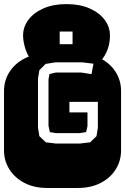

<svg xmlns="http://www.w3.org/2000/svg" viewBox="-22 -935 622 955"><path d="M213.9 0Q147.9 0 99.6 -25.1Q51.3 -50.3 24.7 -92.8Q-2 -135.3 -2 -186V-482.9Q-2 -534.2 24.7 -576.4Q51.3 -618.7 99.6 -643.8Q147.9 -668.9 213.9 -668.9H364.3Q430.2 -668.9 478.8 -643.8Q527.3 -618.7 553.7 -576.4Q580.1 -534.2 580.1 -482.9V-186Q580.1 -135.3 553.7 -92.8Q527.3 -50.3 478.8 -25.1Q430.2 0 364.3 0ZM254.9 -221.2H377L426.3 -227.1L458 -257.8L464.8 -299.8V-428.2H323.2V-376H413.1V-307.1Q410.6 -299.3 409.7 -292.5Q408.7 -285.6 406.2 -277.8L374 -272.9H255.9L226.1 -277.8L219.2 -309.1V-540L224.1 -566.9L255.9 -574.2H382.8L433.1 -565.9L442.9 -618.2L386.2 -625H254.9L205.1 -617.2L173.8 -585.9L167 -544.9V-299.8L173.8 -257.8L206.1 -227.1ZM139.6 -631.3Q117.2 -652.8 105 -689.9Q92.8 -727.1 92.8 -758.8Q92.8 -801.3 119.4 -836.7Q146 -872.1 194.3 -893.3Q242.7 -914.6 308.6 -914.6Q375 -914.6 423.3 -893.3Q471.7 -872.1 498.3 -836.7Q524.9 -801.3 524.9 -758.8Q524.9 -720.7 513.2 -689.2Q501.5 -657.7 479 -631.3ZM274.9 -715.3H338.9V-778.3H274.9Z"/></svg>

Font: Monofett
Style: Regular
Weight: 400
Designer: Vernon Adams
Foundry: Vernon Adams
Version: Version 1.100; ttfautohint (v1.8.4.7-5d5b);gftools[0.9.28]